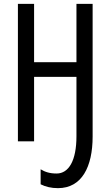

<svg xmlns="http://www.w3.org/2000/svg" viewBox="-20 -734 573 997"><path d="M461 -714H377V-411H157V-714H73V0H157V-335H377V-26C377 100 337 167 274 167C238 167 214 159 191 145V223C217 236 246 243 281 243C405 243 461 132 461 -25Z"/></svg>

Font: Noto Sans UI Condensed
Style: Regular
Weight: 400
Width: 3
Designer: Monotype Design Team
Foundry: Monotype Imaging Inc.
Version: Version 1.901